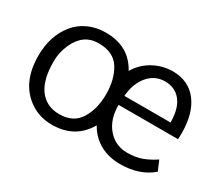

<svg xmlns="http://www.w3.org/2000/svg" viewBox="-105 -773 1146 1008"><g transform="rotate(30 468.0 -268.5)"><path d="M536.6 -309.6H816.4V-315.9Q814.9 -397 780 -439.7Q745.1 -482.4 684.8 -482.4Q624.5 -482.4 584 -435.5Q543.5 -388.7 536.6 -309.6ZM124.5 -280.3Q124.5 -120.1 213.4 -72.3Q246.1 -54.7 288.1 -55.2Q373 -55.2 411.4 -117.7Q449.7 -180.2 449.7 -268.8Q449.7 -357.4 411.9 -419.4Q374 -481.4 282.5 -481.4Q190.9 -481.4 148.4 -388.7Q124.5 -336.9 124.5 -280.3ZM488.3 -103Q422.4 12.2 281.7 12.2Q208 12.2 151.4 -25.9Q40 -100.6 40 -267.1Q40 -385.3 103 -465.3Q133.3 -503.9 181.2 -526.4Q229 -548.8 288.1 -548.8Q428.7 -548.8 490.7 -434.1Q520.5 -485.8 573.7 -516.4Q627 -546.9 690.4 -548.8Q789.1 -548.8 842.3 -479.7Q895.5 -410.6 895.5 -290L894.5 -253.4H533.7Q533.7 -164.6 580.1 -111.3Q626.5 -58.1 698.2 -58.1Q749.5 -58.1 787.8 -72.8Q826.2 -87.4 862.3 -111.8L887.7 -52.2Q812.5 12.2 695.8 12.2Q625.5 12.2 572.3 -17.6Q519 -47.4 488.3 -103Z"/></g></svg>

Font: Oxygen
Style: Normal
Weight: 400
Designer: Vernon Adams
Foundry: Vernon Adams
Version: Version Release 0.2.2 webfont; ttfautohint (v0.8.52-bc40) -l